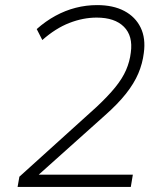

<svg xmlns="http://www.w3.org/2000/svg" viewBox="-20 -733 640 753"><path d="M49 0 56 -40 358 -313Q403 -355 431.5 -390Q460 -425 474.5 -458.5Q489 -492 493 -527Q502 -592 466 -628Q430 -664 359 -664Q306 -664 252 -643Q198 -622 146 -576L124 -619Q159 -650 197.5 -671Q236 -692 277 -702.5Q318 -713 361 -713Q424 -713 467.5 -690Q511 -667 531.5 -625Q552 -583 544 -525Q539 -484 522.5 -445Q506 -406 474 -365.5Q442 -325 391 -280L133 -49L132 -48H501L493 0Z"/></svg>

Font: Nunito Sans 7pt ExtraLight
Style: Italic
Weight: 250
Italic angle: -9°
Designer: Vernon Adams
Foundry: Vernon Adams
Version: Version 3.101;gftools[0.9.27]